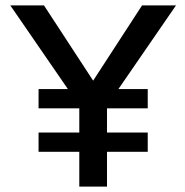

<svg xmlns="http://www.w3.org/2000/svg" viewBox="-20 -687 680 707"><path d="M272 0V-128H122V-199H272V-288H122V-359H230L18 -667H142L323 -390L503 -667H628L416 -359H524V-288H374V-199H524V-128H374V0Z"/></svg>

Font: Maven Pro Medium
Style: Regular
Weight: 500
Designer: Joe Prince
Foundry: Joe Prince
Version: Version 2.103